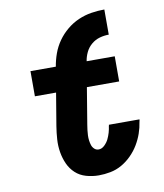

<svg xmlns="http://www.w3.org/2000/svg" viewBox="-85 -824 770 902"><g transform="rotate(-10 300.0 -373.5)"><path d="M314 8Q283 8 253.5 -0.5Q224 -9 203 -28.5Q182 -48 170 -74.5Q158 -101 153 -131Q148 -161 150 -192Q152 -223 157 -254L183 -410H82V-530H203Q208 -561 219 -591.5Q230 -622 249 -649Q268 -676 294 -697.5Q320 -719 350 -732Q380 -745 411.5 -750Q443 -755 474 -755V-635Q452 -635 430.5 -629Q409 -623 391 -608Q373 -593 363 -572Q353 -551 350 -530H484V-410H330L301 -235Q299 -223 297.5 -210.5Q296 -198 295.5 -186Q295 -174 296.5 -162Q298 -150 301.5 -139Q305 -128 313.5 -120Q322 -112 334 -112Q349 -112 362 -124.5Q375 -137 382 -151.5Q389 -166 393.5 -181.5Q398 -197 400 -213Q401 -214 401 -215.5Q401 -217 401 -218H547Q547 -216 546.5 -213Q546 -210 545 -207Q541 -179 531.5 -152Q522 -125 507 -100Q492 -75 470.5 -53.5Q449 -32 423.5 -17.5Q398 -3 369.5 2.5Q341 8 314 8Z"/></g></svg>

Font: Iosevka Curly HvExObl
Style: Regular
Weight: 900
Width: 7
Italic angle: -9°
Monospace: yes
Designer: Belleve Invis
Foundry: Belleve Invis
Version: Version 11.1.0; ttfautohint (v1.8.3)